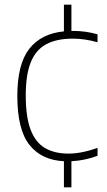

<svg xmlns="http://www.w3.org/2000/svg" viewBox="-20 -680 456 820"><path d="M253 120V8.5Q157.5 4 105.8 -61.2Q54 -126.5 54 -270Q54 -406 104.8 -471.2Q155.5 -536.5 253 -546V-660H285V-548Q288.5 -548 292 -548Q346 -548 396.5 -533.5V-499.5Q342 -515 290.5 -515Q223.5 -515 178.8 -491.8Q134 -468.5 112 -415.5Q90 -362.5 90 -272Q90 -180.5 110.8 -126Q131.5 -71.5 172.2 -47.8Q213 -24 272.5 -24Q299 -24 329.5 -29.8Q360 -35.5 396.5 -48.5V-14.5Q340.5 6 285 8.5V120Z"/></svg>

Font: Encode Sans Th
Style: Regular
Weight: 100
Designer: Multiple Designers
Foundry: Impallari Type
Version: Version 3.002; ttfautohint (v1.8.3) -l 8 -r 50 -G 200 -x 14 